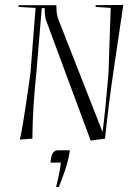

<svg xmlns="http://www.w3.org/2000/svg" viewBox="-20 -561 523 777"><path d="M226 97H184L187 78Q192 47 216 47H263L257 79Q250 116 218 196H207Q226 118 226 97ZM111 0 60 4Q70 -29 103 -263L124 -529L55 -533V-540H208Q208 -503 216 -483L395 -27Q406 -108 419 -263L428 -529L367 -533V-540L479 -541L438 -264Q419 -136 405 0L347 8L166 -480Q161 -494 161 -528H149L127 -264Q112 -126 111 0Z"/></svg>

Font: Kleymissky
Style: Regular
Weight: 500
Italic angle: -8°
Designer: gluk
Foundry: gluk
Version: Version 0.283